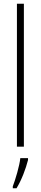

<svg xmlns="http://www.w3.org/2000/svg" viewBox="-20 -780 216 1021"><path d="M107 0V-760H70V0ZM129 71V61H88C84 101 62 175 48 211V221H68C95 177 117 118 129 71Z"/></svg>

Font: Noto Sans Ethiopic ExtraCondensed ExtraLight
Style: Regular
Weight: 200
Width: 2
Designer: Monotype Design Team
Foundry: Monotype Imaging Inc.
Version: Version 2.102